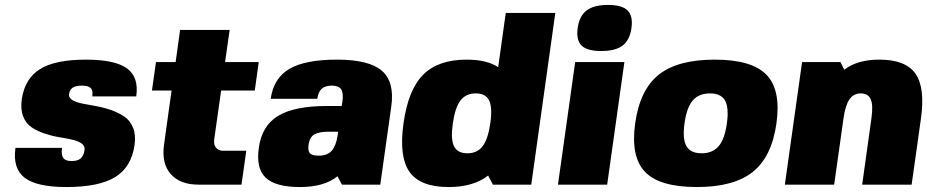

<svg xmlns="http://www.w3.org/2000/svg" viewBox="-20 -753 3781 783"><path d="M261.7 -369.1Q259.8 -354.5 274.7 -345.2Q289.6 -335.9 314.9 -330.8Q340.3 -325.7 371.3 -320.3Q402.3 -314.9 432.4 -304.4Q462.4 -293.9 486.3 -278.1Q510.3 -262.2 522.5 -232.4Q534.7 -202.6 528.8 -162.1Q516.1 -71.8 450 -31Q383.8 9.8 250.5 9.8Q129.9 9.8 80.6 -28.1Q31.2 -65.9 43 -149.9H232.9Q229 -121.6 238 -108.9Q247.1 -96.2 271.5 -96.2Q296.4 -96.2 308.8 -106.7Q321.3 -117.2 324.7 -141.1Q327.1 -157.7 312.7 -168Q298.3 -178.2 273.9 -183.6Q249.5 -189 220 -193.8Q190.4 -198.7 161.4 -208.5Q132.3 -218.3 109.4 -233.4Q86.4 -248.5 74.7 -277.8Q63 -307.1 68.8 -348.1Q81.1 -432.6 143.1 -471.2Q205.1 -509.8 329.6 -509.8Q448.7 -509.8 497.8 -474.1Q546.9 -438.5 535.6 -359.9H356.4Q359.9 -383.3 350.1 -393.6Q340.3 -403.8 314.9 -403.8Q289.6 -403.8 276.9 -395.8Q264.2 -387.7 261.7 -369.1Z M853.5 -184.1Q850.6 -163.6 860.8 -150.9Q871.1 -138.2 889.2 -138.2H984.4L964.8 0H790Q713.9 0 676 -43.5Q638.2 -86.9 648.9 -163.1L679.7 -383.8H599.6L616.2 -500H696.3L714.4 -630.9H916.5L897.9 -500H1035.2L1019 -383.8H881.8Z M1356.4 -34.2Q1301.8 9.8 1204.1 9.8Q1103.5 9.8 1063.5 -28.3Q1023.4 -66.4 1035.6 -150.9Q1047.9 -240.2 1114.3 -280.5Q1180.7 -320.8 1314.9 -320.8H1373.5L1376.5 -339.8Q1381.3 -373.5 1371.3 -388.7Q1361.3 -403.8 1333.5 -403.8Q1306.2 -403.8 1292 -391.1Q1277.8 -378.4 1273.9 -350.1H1084Q1095.7 -434.1 1159.9 -471.9Q1224.1 -509.8 1354.5 -509.8Q1484.9 -509.8 1537.4 -464.4Q1589.8 -418.9 1575.7 -318.8L1530.8 0H1374.5ZM1358.9 -215.8H1318.8Q1283.2 -215.8 1263.2 -205.6Q1243.2 -195.3 1238.3 -162.1Q1234.9 -137.2 1244.1 -127.7Q1253.4 -118.2 1279.3 -118.2Q1315.9 -118.2 1333.3 -138.9Q1350.6 -159.7 1356.4 -198.2Z M1809.6 9.8Q1693.8 9.8 1650.1 -52Q1606.4 -113.8 1625.5 -250Q1644.5 -386.7 1705.6 -448.2Q1766.6 -509.8 1882.8 -509.8Q1965.8 -509.8 2011.7 -479L2042.5 -700.2H2244.6L2146.5 0H1990.2L1970.7 -37.1Q1910.6 9.8 1809.6 9.8ZM1886.2 -127.9Q1926.3 -127.9 1948.2 -156.7Q1970.2 -185.5 1979.5 -250Q1988.8 -314.5 1974.6 -343.3Q1960.4 -372.1 1920.4 -372.1Q1879.9 -372.1 1857.9 -343.3Q1835.9 -314.5 1826.7 -250Q1817.4 -185.5 1831.5 -156.7Q1845.7 -127.9 1886.2 -127.9Z M2456.1 0H2255.4L2325.7 -500H2526.4ZM2459.5 -732.9Q2516.6 -732.9 2539.3 -710.4Q2562 -688 2555.2 -639.2Q2548.3 -589.4 2519 -567.1Q2489.7 -544.9 2431.6 -544.9Q2374.5 -544.9 2351.8 -567.1Q2329.1 -589.4 2335.9 -639.2Q2342.8 -688 2372.3 -710.4Q2401.9 -732.9 2459.5 -732.9Z M2895 -509.8Q3045.9 -509.8 3105.7 -448.2Q3165.5 -386.7 3146.5 -250Q3127.4 -113.8 3050 -52Q2972.7 9.8 2821.8 9.8Q2670.4 9.8 2610.8 -51.8Q2551.3 -113.3 2570.3 -250Q2589.4 -386.7 2666.3 -448.2Q2743.2 -509.8 2895 -509.8ZM2841.3 -127.9Q2886.2 -127.9 2910.9 -157Q2935.5 -186 2944.3 -250Q2953.1 -314 2936.8 -343Q2920.4 -372.1 2875.5 -372.1Q2829.6 -372.1 2804.9 -343Q2780.3 -314 2771.5 -250Q2762.7 -186 2779.3 -157Q2795.9 -127.9 2841.3 -127.9Z M3422.9 -469.2H3423.8Q3476.6 -509.8 3566.4 -509.8Q3672.9 -509.8 3713.1 -452.9Q3753.4 -396 3735.8 -270L3697.8 0H3496.1L3533.7 -270Q3541.5 -323.7 3531 -347.9Q3520.5 -372.1 3490.2 -372.1Q3460.9 -372.1 3444.1 -347.7Q3427.2 -323.2 3419.9 -270L3381.8 0H3180.7L3251 -500H3407.2Z"/></svg>

Font: Fivo Sans Black
Style: Regular
Weight: 900
Designer: Alexander Slobzheninov
Foundry: Alexander Slobzheninov
Version: 1.0